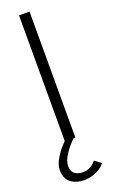

<svg xmlns="http://www.w3.org/2000/svg" viewBox="-170 -697 554 945"><g transform="rotate(-20 107.0 -224.0)"><path d="M96 212Q78.5 212 62.8 208Q47 204 31.8 194.8Q16.5 185.5 7.5 167.5Q-1.5 149.5 -1.5 125Q-1.5 95.5 19.5 61.5Q40.5 27.5 70.5 -2V-660H125.5V0H116Q88.5 26 66.2 59.2Q44 92.5 44 120.5Q44 173 106 173Q126.5 173 144.5 162.2Q162.5 151.5 172.5 137.5L205.5 162.5Q193.5 182 161.8 197Q130 212 96 212Z"/></g></svg>

Font: League Spartan Light
Style: Regular
Weight: 277
Foundry: The League of Moveable Type
Version: Version 2.002